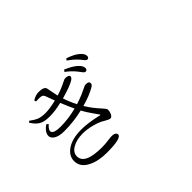

<svg xmlns="http://www.w3.org/2000/svg" viewBox="-112 -1240 1723 1723"><g transform="rotate(-45 750.0 -378.5)"><path d="M460 50.8Q354.5 50.8 283.2 15.6Q197.3 -25.4 197.3 -104.5Q197.3 -168 257.8 -211.9Q325.2 -259.8 442.4 -259.8Q527.3 -259.8 640.6 -233.4Q645.5 -232.4 647.5 -231.4Q664.1 -226.6 654.3 -240.2Q650.4 -246.1 639.6 -260.7Q588.9 -330.1 560.5 -383.8Q446.3 -356.4 324.2 -356.4Q257.8 -356.4 221.7 -380.9Q187.5 -405.3 195.3 -441.4Q203.1 -479.5 254.9 -515.6L271.5 -501Q224.6 -459 238.3 -434.6Q252.9 -408.2 332 -408.2Q431.6 -408.2 534.2 -435.5Q508.8 -488.3 478.5 -562.5Q396.5 -542 327.1 -542Q267.6 -542 235.4 -556.6Q190.4 -576.2 155.3 -634.8L168.9 -645.5Q210 -615.2 235.4 -604.5Q269.5 -590.8 323.2 -590.8Q375 -590.8 460 -611.3Q453.1 -628.9 440.4 -664.1Q433.6 -681.6 430.7 -690.4Q424.8 -709 416 -715.8Q405.3 -724.6 383.8 -725.6Q367.2 -726.6 334 -724.6L330.1 -743.2Q373 -768.6 410.2 -768.6Q481.4 -768.6 487.3 -733.4Q489.3 -725.6 492.2 -708Q502 -653.3 508.8 -625Q572.3 -643.6 634.8 -675.8Q658.2 -687.5 664.1 -687.5Q711.9 -687.5 712.9 -664.1Q712.9 -650.4 691.4 -635.7Q646.5 -607.4 524.4 -573.2Q545.9 -507.8 577.1 -447.3Q623 -461.9 663.1 -478.5Q693.4 -491.2 724.6 -506.8Q744.1 -517.6 752 -517.6Q797.9 -521.5 797.9 -493.2Q797.9 -474.6 775.4 -462.9Q710 -423.8 606.4 -395.5Q649.4 -324.2 710.9 -258.8Q739.3 -227.5 739.3 -216.8Q739.3 -192.4 728.5 -168.9Q715.8 -144.5 699.2 -144.5Q684.6 -144.5 655.3 -162.1Q634.8 -174.8 621.1 -181.6Q586.9 -198.2 541 -210Q481.4 -225.6 427.7 -225.6Q348.6 -225.6 296.9 -195.3Q245.1 -165 245.1 -117.2Q245.1 -14.6 461.9 -14.6Q504.9 -14.6 551.8 -21.5Q581.1 -25.4 596.7 -25.4Q619.1 -25.4 632.8 -16.6Q646.5 -7.8 646.5 5.9Q646.5 50.8 460 50.8ZM836.9 -598.6Q826.2 -598.6 806.6 -626Q796.9 -639.6 791 -646.5Q752 -696.3 702.1 -731.4L714.8 -749Q791 -716.8 826.2 -683.6Q860.4 -652.3 860.4 -624Q860.4 -598.6 836.9 -598.6ZM925.8 -665Q914.1 -665 894.5 -691.4Q884.8 -704.1 877.9 -711.9Q839.8 -754.9 788.1 -790L799.8 -806.6Q877 -780.3 911.1 -750Q948.2 -719.7 948.2 -689.5Q948.2 -665 925.8 -665Z"/></g></svg>

Font: Bpmf Zihi Box R
Style: R
Weight: 400
Foundry: But Ko
Version: Version 1.320